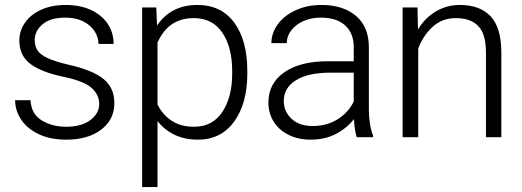

<svg xmlns="http://www.w3.org/2000/svg" viewBox="-20 -553 2106 774"><path d="M242 -242Q149 -261 103.5 -294.5Q58 -328 58 -390Q58 -429 81 -462Q104 -495 146.5 -514Q189 -533 244 -533Q304 -533 347.5 -512.5Q391 -492 414.5 -456.5Q438 -421 438 -376H377Q377 -403 361 -427.5Q345 -452 315 -467Q285 -482 244 -482Q183 -482 151.5 -455Q120 -428 120 -392Q120 -367 131 -350Q142 -333 171.5 -319Q201 -305 257 -292Q354 -270 397.5 -234.5Q441 -199 441 -137Q441 -71 388 -30.5Q335 10 247 10Q183 10 136.5 -12Q90 -34 65.5 -70.5Q41 -107 41 -149H103Q106 -93 148.5 -67.5Q191 -42 247 -42Q309 -42 344.5 -69Q380 -96 380 -134Q380 -170 350.5 -197.5Q321 -225 242 -242Z M553 -523H610L613 -450Q669 -533 776 -533Q872 -533 924.5 -461.5Q977 -390 977 -267V-256Q977 -136 924 -63Q871 10 778 10Q724 10 683 -10Q642 -30 615 -65V201H553ZM761 -480Q658 -480 615 -381V-132Q634 -92 671 -67Q708 -42 762 -42Q837 -42 876.5 -102Q916 -162 916 -256V-267Q916 -362 876.5 -421Q837 -480 761 -480Z M1273 -482Q1234 -482 1203 -468Q1172 -454 1154 -430.5Q1136 -407 1136 -379H1074Q1074 -419 1099.5 -454.5Q1125 -490 1171.5 -511.5Q1218 -533 1276 -533Q1363 -533 1415 -489Q1467 -445 1467 -362V-110Q1467 -82 1471.5 -53.5Q1476 -25 1484 -6V0H1418Q1409 -28 1407 -73Q1378 -36 1334 -13Q1290 10 1232 10Q1182 10 1143 -9.5Q1104 -29 1083 -63Q1062 -97 1062 -139Q1062 -217 1126 -261.5Q1190 -306 1300 -306H1406V-363Q1406 -419 1371.5 -450.5Q1337 -482 1273 -482ZM1406 -144V-260H1310Q1222 -260 1173 -229.5Q1124 -199 1124 -146Q1124 -103 1155.5 -74Q1187 -45 1240 -45Q1298 -45 1341.5 -72.5Q1385 -100 1406 -144Z M1603 -523H1663L1665 -434Q1691 -479 1735.5 -506Q1780 -533 1834 -533Q1915 -533 1958 -487Q2001 -441 2001 -341V0H1939V-342Q1939 -416 1908 -448Q1877 -480 1818 -480Q1761 -480 1722.5 -443.5Q1684 -407 1666 -357V0H1603Z"/></svg>

Font: Freesentation 3 Light
Style: Regular
Weight: 300
Designer: glyphs from Roboto by Christian Robertson / Hangul glyphs from Noto Sans CJK(Source Han Sans) by Jang Soo-young and Kang
Foundry: PT&
Version: Version 2.001